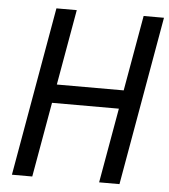

<svg xmlns="http://www.w3.org/2000/svg" viewBox="-51 -739 691 785"><g transform="rotate(5 295.0 -346.5)"><path d="M384.8 0H468.3L590.3 -693.4H506.8L452.1 -383.3H177.7L232.4 -693.4H148.9L26.9 0H110.4L164.6 -307.1H439Z"/></g></svg>

Font: Cascadia Mono NF SemiLight
Style: Italic
Weight: 350
Italic angle: -10°
Monospace: yes
Designer: Aaron Bell
Foundry: Saja Typeworks
Version: Version 2404.023